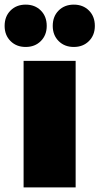

<svg xmlns="http://www.w3.org/2000/svg" viewBox="-47 -810 430 830"><path d="M155 -698Q155 -658 129.5 -632.5Q104 -607 64 -607Q24 -607 -1.5 -632.5Q-27 -658 -27 -698Q-27 -739 -1.5 -764.5Q24 -790 64 -790Q104 -790 129.5 -764.5Q155 -739 155 -698ZM363 -698Q363 -658 337.5 -632.5Q312 -607 272 -607Q232 -607 206.5 -632.5Q181 -658 181 -698Q181 -739 206.5 -764.5Q232 -790 272 -790Q312 -790 337.5 -764.5Q363 -739 363 -698ZM55 -547H280V0H55Z"/></svg>

Font: MontserratBlack
Style: Regular
Weight: 900
Designer: Julieta Ulanovsky
Foundry: Julieta Ulanovsky
Version: Version 4.000